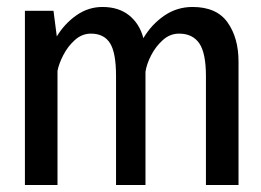

<svg xmlns="http://www.w3.org/2000/svg" viewBox="-20 -531 750 551"><path d="M51.5 0V-500H133.5L143 -426.5Q165.5 -463.5 199.5 -487.2Q233.5 -511 274 -511Q320.5 -511 350.5 -487Q380.5 -463 391.5 -421.5Q414.5 -460.5 451 -485.8Q487.5 -511 532.5 -511Q601.5 -511 633 -466.8Q664.5 -422.5 664.5 -354.5V0H571V-312.5Q571 -379 551.8 -406.8Q532.5 -434.5 494 -434.5Q468 -434.5 447.8 -416.5Q427.5 -398.5 414.2 -373.2Q401 -348 397.5 -325V0H313V-313Q313 -379.5 295.8 -407Q278.5 -434.5 241 -434.5Q215.5 -434.5 195.2 -416.5Q175 -398.5 162 -373.5Q149 -348.5 145 -327.5V0Z"/></svg>

Font: League Mono
Style: Regular
Weight: 400
Width: 6
Designer: Tyler Finck
Foundry: The League of Moveable Type / Tyler Finck
Version: Version 2.300;RELEASE